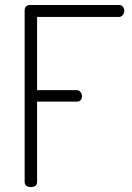

<svg xmlns="http://www.w3.org/2000/svg" viewBox="-20 -751 532 771"><path d="M79 -21V-709Q79 -731 103 -731H458Q468 -731 473.5 -724Q479 -717 479 -708Q479 -698 473 -690.5Q467 -683 458 -683H129V-389H288Q297 -389 303 -382Q309 -375 309 -365Q309 -343 288 -343H129V-21Q129 0 104 0Q79 0 79 -21Z"/></svg>

Font: Dosis
Style: Light
Weight: 300
Designer: Edgar Tolentino, Pablo Impallari, Igino Marini
Foundry: Edgar Tolentino, Pablo Impallari, Igino Marini
Version: Version 1.007